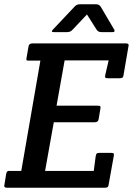

<svg xmlns="http://www.w3.org/2000/svg" viewBox="-28 -883 625 903"><path d="M563 -679Q577 -679 577 -671Q577 -668 576 -664L553 -530Q552 -521 548 -518Q544 -515 534 -515H480Q470 -515 467.5 -518Q465 -521 467 -530L483 -599H276L238 -386H431Q441 -386 443.5 -383Q446 -380 444 -371L436 -323Q434 -308 417 -308H225L184 -79H413L422 -148Q424 -158 427 -161Q430 -164 440 -164H494Q504 -164 506.5 -161Q509 -158 507 -149L483 -15Q482 -6 478 -3Q474 0 464 0H6Q-8 0 -8 -8Q-8 -11 -7 -15L1 -65Q3 -74 6.5 -77Q10 -80 20 -79H72L162 -598H110Q100 -597 97.5 -600Q95 -603 97 -612L106 -664Q108 -679 125 -679ZM288 -732H225Q216 -732 216 -735.5Q216 -739 221 -744L322 -851Q332 -863 348 -863H424Q438 -863 446 -851L509 -744Q511 -740 511 -738Q511 -732 501 -732H449Q433 -732 426 -744L381 -815L314 -744Q304 -732 288 -732Z"/></svg>

Font: Crete Round
Style: Italic
Weight: 400
Designer: Veronika Burian
Foundry: TypeTogether
Version: Version 1.001; ttfautohint (v1.6)